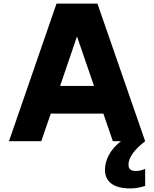

<svg xmlns="http://www.w3.org/2000/svg" viewBox="-20 -787 859 1070"><path d="M30 0ZM556 -154H263L210 0H30L295 -767H523L789 0H609ZM504 -308 409 -584 315 -308ZM565 160Q565 118 587 76.5Q609 35 654 0H789Q696 72 696 131Q696 166 736 166Q762 166 789 154V249Q747 263 707 263Q636 263 600.5 236Q565 209 565 160Z"/></svg>

Font: Biryani Black
Style: Regular
Weight: 900
Designer: Dan Reynolds and Mathieu Reguer
Foundry: Dan Reynolds and Mathieu Reguer
Version: Version 1.004; ttfautohint (v1.1) -l 5 -r 5 -G 72 -x 0 -D la